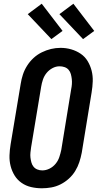

<svg xmlns="http://www.w3.org/2000/svg" viewBox="-20 -1003 540 1031"><path d="M205 8Q175 8 147 1.5Q119 -5 96 -21Q73 -37 58.5 -60.5Q44 -84 37 -111.5Q30 -139 31 -168.5Q32 -198 37 -228L91 -552Q95 -578 103 -602.5Q111 -627 125.5 -650Q140 -673 160 -691.5Q180 -710 204.5 -722Q229 -734 254 -740Q279 -746 305 -746Q335 -746 362.5 -738Q390 -730 413 -714.5Q436 -699 450.5 -675Q465 -651 472 -623.5Q479 -596 478 -566.5Q477 -537 472 -507L419 -183Q414 -157 406 -132.5Q398 -108 384 -85Q370 -62 349.5 -43.5Q329 -25 305 -13Q281 -1 255.5 3.5Q230 8 205 8ZM207 -88Q227 -88 246 -97.5Q265 -107 278.5 -123.5Q292 -140 298.5 -159.5Q305 -179 309 -198L362 -523Q365 -537 366 -551Q367 -565 365.5 -578.5Q364 -592 360.5 -605Q357 -618 348.5 -628Q340 -638 327 -642.5Q314 -647 300 -647Q280 -647 261.5 -637Q243 -627 230 -611Q217 -595 210.5 -575.5Q204 -556 201 -537L147 -212Q145 -198 143.5 -184Q142 -170 143.5 -157Q145 -144 148.5 -131Q152 -118 160 -108Q168 -98 180.5 -93Q193 -88 207 -88ZM426 -793 299 -927 374 -983 486 -837ZM256 -793 129 -927 204 -983 316 -837Z"/></svg>

Font: Iosevka Curly Slab Oblique
Style: Bold
Weight: 700
Italic angle: -9°
Monospace: yes
Designer: Belleve Invis
Foundry: Belleve Invis
Version: Version 11.1.0; ttfautohint (v1.8.3)